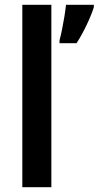

<svg xmlns="http://www.w3.org/2000/svg" viewBox="-20 -780 411 800"><path d="M194 0H73V-760H194ZM371 -750Q361 -718 341 -676Q321 -634 299 -600H228V-612Q233 -630 238.5 -657Q244 -684 248.5 -712Q253 -740 255 -760H371Z"/></svg>

Font: Noto Sans Arabic UI SmCn SmBd
Style: Regular
Weight: 600
Width: 4
Designer: Monotype Design Team, Nadine Chahine and Nizar Qandah
Foundry: Monotype Imaging Inc.
Version: Version 2.010; ttfautohint (v1.8.4.7-5d5b)